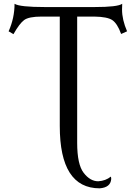

<svg xmlns="http://www.w3.org/2000/svg" viewBox="-20 -731 705 1024"><path d="M511.7 273.4Q298.8 273.4 298.8 -59.1V-642.6H202.1Q133.3 -642.6 108.4 -623.8Q83.5 -605 51.8 -548.8L25.9 -564Q57.6 -634.8 57.6 -710.9Q84.5 -693.4 220.2 -693.4H483.4Q608.4 -693.4 631.8 -710.9L630.9 -680.2Q630.9 -626 657.7 -564L626 -549.8Q606 -605 579.6 -623.3Q553.2 -641.6 482.4 -642.6H391.6V30.8Q391.6 146 426.3 190.9Q460.9 235.8 503.9 235.8Q543.5 233.4 571.3 210.9Q573.2 216.8 573.2 223.6Q569.8 269 511.7 273.4Z"/></svg>

Font: Kelvinch
Style: Regular
Weight: 400
Designer: Paul James MIller
Foundry: High-Logic / Made with FontCreator
Version: Version 3.30 September 23, 2016